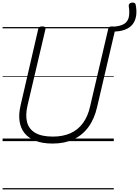

<svg xmlns="http://www.w3.org/2000/svg" viewBox="-20 -1095 1079 1490"><path d="M389 19Q309 19 254.5 -2.5Q200 -24 169.5 -63Q139 -102 131.5 -156.5Q124 -211 140 -278L277 -871Q279 -881 286 -885.5Q293 -890 308 -890Q323 -890 329 -885.5Q335 -881 333 -870L193 -274Q176 -199 190.5 -145.5Q205 -92 254.5 -63.5Q304 -35 390 -35Q468 -35 526.5 -61Q585 -87 623.5 -139.5Q662 -192 679 -268L820 -871Q822 -881 828.5 -885.5Q835 -890 850 -890Q879 -890 875 -870L734 -266Q713 -173 666.5 -109.5Q620 -46 550.5 -13.5Q481 19 389 19ZM1033 -1058Q1042 -1012 1036.5 -973.5Q1031 -935 1009.5 -907Q988 -879 948 -864Q908 -849 847 -850L856 -888Q915 -891 944 -910Q973 -929 980 -964Q987 -999 979 -1049Q978 -1060 985 -1066.5Q992 -1073 1002.5 -1074.5Q1013 -1076 1022 -1072.5Q1031 -1069 1033 -1058ZM0 365H863V375H0ZM0 -20H863V0H0ZM0 -505H863V-500H0ZM0 -885H863V-875H0Z"/></svg>

Font: Playwrite AT Guides
Style: Italic
Weight: 400
Italic angle: -13.0072°
Designer: Veronika Burian, José Scaglione
Foundry: TypeTogether
Version: Version 1.002